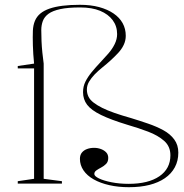

<svg xmlns="http://www.w3.org/2000/svg" viewBox="-20 -765 768 800"><path d="M517 15Q473 15 435.5 6.5Q398 -2 370.5 -17.5Q343 -33 328 -55Q313 -77 313 -103Q313 -119 321 -129Q329 -139 342.5 -144Q356 -149 372 -149Q387 -149 400.5 -144Q414 -139 422.5 -130Q431 -121 431 -107Q431 -91 422 -82Q413 -73 401.5 -67Q390 -61 381.5 -55Q373 -49 373 -40Q373 -31 392.5 -21.5Q412 -12 445 -5.5Q478 1 516 1Q598 1 644 -30.5Q690 -62 690 -118Q690 -155 664 -178Q638 -201 597 -216.5Q556 -232 511 -245Q442 -266 401 -286Q360 -306 343 -328.5Q326 -351 326 -381Q326 -405 336 -425Q346 -445 362.5 -465Q379 -485 397 -504Q415 -523 431.5 -542Q448 -561 458 -581.5Q468 -602 468 -623Q468 -656 449.5 -681Q431 -706 397 -720Q363 -734 314 -734Q263 -734 231 -727Q199 -720 182 -707.5Q165 -695 158.5 -677.5Q152 -660 152 -640Q152 -618 153 -594Q154 -570 156.5 -546Q159 -522 162 -500V-20L238 -10V0H54V-10L122 -20V-480H54V-490L122 -500Q118 -540 117 -576Q116 -612 117 -637Q118 -660 125.5 -678Q133 -696 148 -708.5Q163 -721 186 -729Q209 -737 240.5 -741Q272 -745 313 -745Q358 -745 393 -735.5Q428 -726 453 -709Q478 -692 491 -668.5Q504 -645 504 -616Q504 -596 495.5 -578Q487 -560 472 -544Q457 -528 440.5 -513Q424 -498 406.5 -484Q389 -470 374.5 -455Q360 -440 351 -424.5Q342 -409 342 -392Q342 -376 348.5 -362.5Q355 -349 370 -337.5Q385 -326 406 -315.5Q427 -305 457 -294.5Q487 -284 526 -273Q562 -262 597 -250Q632 -238 660.5 -222.5Q689 -207 706 -184Q723 -161 723 -129Q723 -95 708.5 -68Q694 -41 667 -22.5Q640 -4 602.5 5.5Q565 15 517 15Z"/></svg>

Font: Kalnia Thin ExtraLight
Style: Regular
Weight: 250
Version: Version 1.105